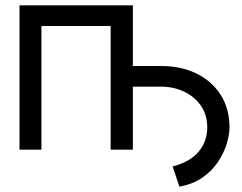

<svg xmlns="http://www.w3.org/2000/svg" viewBox="-20 -566 915 726"><path d="M451.2 -238.3V-316.4H586.9Q662.6 -316.9 721.2 -288.8Q779.8 -260.7 813.7 -208.5Q847.7 -156.2 847.7 -84Q847.7 -56.6 837.2 -22.2Q826.7 12.2 804.4 45.9Q782.2 79.6 746.1 105Q710 130.4 658.2 139.6L632.8 63.5Q698.7 46.4 731.2 7.3Q763.7 -31.7 763.7 -84Q763.7 -131.8 739.5 -166.5Q715.3 -201.2 675 -220Q634.8 -238.8 586.9 -238.3ZM53.7 0V-545.9H482.4V0H398.4V-467.8H136.7V0Z"/></svg>

Font: Inter Tight
Style: Regular
Weight: 400
Designer: Rasmus Andersson
Foundry: rsms
Version: Version 3.002